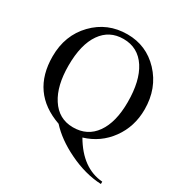

<svg xmlns="http://www.w3.org/2000/svg" viewBox="-197 -827 1118 1173"><g transform="rotate(30 361.5 -240.0)"><path d="M684.1 -331.1Q684.1 -210.4 617.4 -118.4Q550.8 -26.4 440.4 6.8Q534.7 168.5 680.2 179.7V196.3Q567.4 191.4 449.2 133.8Q339.4 80.6 272.5 6.8Q34.7 -76.7 34.7 -332Q34.7 -481 129.6 -579.1Q224.6 -677.2 364.7 -677.2Q498.5 -677.2 590.3 -580.1Q684.1 -480.5 684.1 -331.1ZM572.3 -318.4Q572.3 -468.3 517.6 -553.2Q460.9 -640.6 357.9 -640.6Q258.8 -640.6 203.6 -561.5Q147 -481 147 -332Q147 -189.5 201.2 -106Q257.3 -18.6 357.9 -18.1Q460 -17.6 516.1 -97.2Q572.3 -176.8 572.3 -318.4Z"/></g></svg>

Font: Dai Banna SIL Book
Style: Regular
Weight: 400
Designer: Victor Gaultney
Foundry: SIL International
Version: Version 2.000